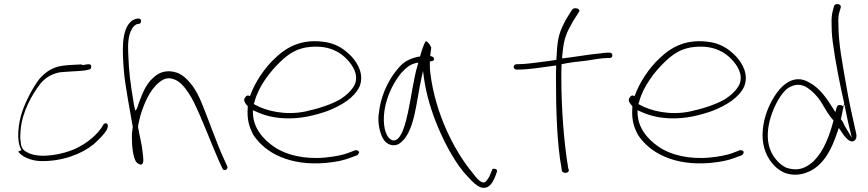

<svg xmlns="http://www.w3.org/2000/svg" viewBox="-20 -760 4205 930"><path d="M68 -26C85 -1 129 18 173 20C282 24 380 -17 432 -60C457 -82 488 -112 499 -135C504 -148 504 -158 497 -161V-162C491 -166 481 -159 479 -154V-153C453 -109 404 -67 344 -39C286 -13 181 9 120 -18C95 -30 82 -39 80 -75C77 -90 78 -110 80 -132C88 -219 134 -300 175 -354C198 -382 228 -402 271 -410H272C286 -411 299 -412 311 -413C336 -415 375 -416 392 -419C406 -422 417 -423 420 -428V-429C426 -447 417 -451 400 -448H399C384 -445 378 -443 375 -448C343 -446 317 -446 286 -442C235 -436 200 -411 171 -378C140 -338 105 -271 87 -218C69 -164 57 -77 84 -33ZM515 -142H516Z M581 -406C585 -357 611 -213 623 -146V-145C620 -125 618 -106 619 -88C619 -44 625 -2 639 24C646 31 660 41 667 36C677 29 675 9 671 -21V-22C668 -57 656 -101 649 -143V-146C650 -148 649 -149 649 -151V-152L655 -179C658 -193 662 -208 667 -222C686 -276 715 -343 770 -374C779 -379 790 -381 800 -381H801C836 -377 857 -357 875 -335C888 -318 904 -295 918 -267C962 -178 1005 -59 1043 25L1058 57C1065 72 1087 60 1081 46L1066 13C1026 -73 987 -192 948 -282C934 -312 920 -336 904 -355C877 -387 851 -412 800 -415C756 -415 732 -395 706 -367C677 -332 661 -287 643 -233L641 -231L635 -224L629 -252C610 -366 605 -405 601 -503C599 -546 601 -587 617 -616C626 -634 633 -638 645 -644H653C661 -646 665 -654 663 -662C658 -678 630 -667 619 -660C564 -617 573 -504 581 -406ZM800 -412Z M1165 -285C1158 -272 1169 -257 1179 -247L1180 -245V-240C1176 -183 1185 -149 1207 -107C1264 -19 1384 45 1560 29C1612 24 1645 16 1672 6L1710 -8C1713 -10 1716 -13 1718 -18C1724 -27 1710 -35 1700 -32L1663 -18C1638 -9 1605 -2 1556 3C1455 13 1364 -10 1309 -48C1253 -86 1205 -142 1205 -217V-226C1248 -206 1292 -190 1358 -187C1439 -183 1511 -203 1568 -223C1636 -250 1697 -287 1722 -342C1744 -399 1714 -452 1683 -486C1654 -516 1619 -544 1564 -555C1444 -576 1370 -533 1313 -479C1262 -432 1215 -362 1191 -295C1178 -300 1172 -297 1166 -285ZM1209 -256 1213 -267C1231 -339 1288 -414 1339 -462C1378 -499 1419 -528 1485 -533C1577 -541 1632 -505 1664 -469C1687 -444 1718 -400 1699 -352C1685 -322 1656 -297 1628 -279C1584 -254 1524 -234 1459 -220C1364 -200 1268 -222 1213 -254ZM1722 -342Z M1813 -175C1815 -135 1827 -95 1845 -75C1867 -53 1900 -48 1925 -73C1958 -101 1977 -156 1989 -211C2001 -266 2009 -325 2021 -380L2029 -416L2034 -379C2046 -297 2070 -219 2102 -143C2137 -60 2190 39 2246 96C2272 125 2291 141 2307 147C2347 160 2366 126 2379 94L2387 72C2393 58 2367 53 2364 61V62L2355 84C2350 97 2343 108 2336 116C2330 125 2322 126 2315 122C2302 118 2288 103 2272 81C2174 -36 2088 -218 2065 -402C2062 -421 2062 -438 2062 -453V-462C2072 -464 2082 -465 2082 -471V-472C2083 -481 2078 -486 2064 -489C2065 -506 2068 -518 2069 -530C2057 -555 2046 -561 2042 -560C2041 -559 2039 -556 2036 -549C2031 -539 2019 -505 2015 -487C2012 -485 2007 -485 2004 -485C1953 -473 1929 -455 1903 -422C1866 -378 1831 -310 1819 -239C1815 -215 1812 -193 1813 -175ZM1844 -235C1856 -301 1888 -363 1923 -406C1945 -428 1962 -450 2006 -457L2003 -445C1982 -375 1973 -291 1956 -215C1948 -179 1926 -72 1883 -80C1877 -81 1869 -86 1863 -93C1837 -124 1835 -184 1844 -235ZM2379 94Z M2468 -436C2468 -429 2475 -423 2481 -423H2489C2544 -423 2605 -434 2674 -443V-437C2673 -420 2673 -402 2673 -383C2673 -235 2677 -69 2700 56L2701 66C2706 83 2738 80 2735 63L2732 53C2711 -74 2699 -236 2699 -383C2699 -404 2699 -426 2700 -446V-449C2737 -457 2779 -462 2819 -466C2851 -471 2895 -479 2924 -479H2933C2941 -479 2946 -484 2946 -491C2946 -500 2941 -505 2933 -505H2924C2918 -505 2905 -504 2884 -501H2883C2836 -497 2765 -484 2703 -477V-483C2703 -490 2704 -497 2705 -503C2711 -575 2725 -604 2758 -661L2785 -703C2794 -719 2760 -727 2751 -713L2724 -670C2692 -612 2681 -581 2677 -504V-503C2676 -494 2676 -485 2675 -474V-470C2663 -468 2648 -466 2635 -464C2582 -458 2531 -449 2488 -449H2481C2474 -449 2468 -442 2468 -436Z M3028 -285C3021 -272 3032 -257 3042 -247L3043 -245V-240C3039 -183 3048 -149 3070 -107C3127 -19 3247 45 3423 29C3475 24 3508 16 3535 6L3573 -8C3576 -10 3579 -13 3581 -18C3587 -27 3573 -35 3563 -32L3526 -18C3501 -9 3468 -2 3419 3C3318 13 3227 -10 3172 -48C3116 -86 3068 -142 3068 -217V-226C3111 -206 3155 -190 3221 -187C3302 -183 3374 -203 3431 -223C3499 -250 3560 -287 3585 -342C3607 -399 3577 -452 3546 -486C3517 -516 3482 -544 3427 -555C3307 -576 3233 -533 3176 -479C3125 -432 3078 -362 3054 -295C3041 -300 3035 -297 3029 -285ZM3072 -256 3076 -267C3094 -339 3151 -414 3202 -462C3241 -499 3282 -528 3348 -533C3440 -541 3495 -505 3527 -469C3550 -444 3581 -400 3562 -352C3548 -322 3519 -297 3491 -279C3447 -254 3387 -234 3322 -220C3227 -200 3131 -222 3076 -254ZM3585 -342Z M3675 -134C3668 -64 3687 -11 3718 28C3745 62 3790 97 3863 83C3966 60 4009 -38 4039 -129L4043 -140L4051 -129C4065 -107 4088 -73 4109 -75C4124 -77 4132 -93 4127 -114C4110 -190 4091 -272 4077 -358C4062 -447 4041 -546 4041 -644C4040 -667 4041 -685 4045 -699L4052 -722C4055 -732 4049 -738 4040 -740C4031 -742 4020 -738 4019 -727L4013 -705C4009 -688 4007 -668 4008 -643C4008 -620 4009 -593 4013 -561C4026 -461 4048 -353 4069 -260L4074 -235C4082 -197 4089 -160 4098 -126L4106 -93L4089 -121C4084 -129 4079 -137 4074 -146L4073 -147C4067 -160 4063 -172 4053 -182L4067 -250C4065 -249 4062 -247 4062 -246C4059 -249 4056 -250 4052 -251C4036 -253 4034 -245 4030 -231L4026 -217L4018 -230C3987 -280 3952 -334 3897 -362C3820 -406 3759 -339 3729 -290C3703 -247 3681 -195 3675 -134ZM3705 -53C3691 -107 3703 -166 3719 -210C3735 -254 3760 -302 3791 -329C3814 -346 3846 -358 3880 -341C3911 -325 3944 -289 3960 -261L3988 -215C3997 -202 4007 -187 4017 -177V-175C3999 -106 3970 -27 3923 18V19C3889 50 3850 73 3788 52C3751 35 3716 -8 3705 -53ZM3791 -328V-329ZM4067 -250C4069 -251 4070 -252 4070 -252V-253C4070 -255 4069 -258 4069 -260Z"/></svg>

Font: Stray Cat
Style: LtExt
Weight: 300
Version: Version 1.0